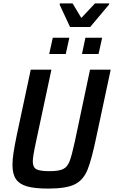

<svg xmlns="http://www.w3.org/2000/svg" viewBox="-20 -1096 668 1124"><path d="M53 -131Q53 -161 59 -201Q65 -241 78 -304L160 -688H281L191 -267Q172 -180 172 -151Q172 -117 192.5 -105.5Q213 -94 269 -94Q324 -94 349 -106Q374 -118 387 -151Q400 -184 418 -267L507 -688H628L546 -304Q517 -163 492.5 -102.5Q468 -42 418 -17Q368 8 262 8Q183 8 138 -5Q93 -18 73 -48Q53 -78 53 -131ZM268 -780 289 -875H386L365 -780ZM460 -780 480 -875H578L557 -780ZM390 -938 329 -1069 331 -1076H405L456 -991L536 -1076H620L618 -1069L508 -938Z"/></svg>

Font: Saira Semi Condensed Medium
Style: Italic
Weight: 500
Width: 4
Italic angle: -12°
Designer: Hector Gatti with collaboration of the Omnibus-Type team
Foundry: Omnibus-Type
Version: Version 1.001; ttfautohint (v1.8)